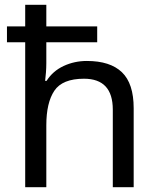

<svg xmlns="http://www.w3.org/2000/svg" viewBox="-20 -780 658 800"><path d="M173 -760V-670H385V-604H173V-517Q173 -498 171.5 -478.5Q170 -459 168 -443H174Q200 -484 245 -505Q290 -526 342 -526Q439 -526 488 -479Q537 -432 537 -329V0H450V-323Q450 -452 330 -452Q240 -452 206.5 -402Q173 -352 173 -258V0H85V-604H9V-670H85V-760Z"/></svg>

Font: Noto Sans Pau Cin Hau
Style: Regular
Weight: 400
Designer: Monotype Design Team
Foundry: Monotype Imaging Inc.
Version: Version 2.002; ttfautohint (v1.8.4.7-5d5b)